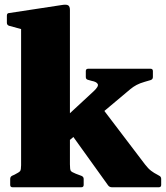

<svg xmlns="http://www.w3.org/2000/svg" viewBox="-20 -790 700 810"><path d="M69 0V-564H275V0ZM33 0Q23 0 23 -10V-35Q23 -45 32 -49L41 -53Q61 -63 65 -68.5Q69 -74 69 -93V-180H275V-97Q275 -75 278.5 -69.5Q282 -64 300 -57L324 -48Q333 -44 333 -35V-10Q333 0 323 0ZM69 -563V-717L89 -662L19 -681Q9 -684 9 -694V-724Q9 -735 19 -735L242 -769Q260 -772 267.5 -767.5Q275 -763 275 -748V-563ZM452 0Q442 0 436 -8L281 -224L405 -342L592 -96Q605 -79 617.5 -69.5Q630 -60 644 -53L651 -49Q660 -45 660 -35V-10Q660 0 650 0ZM255 -183 225 -266 374 -404Q397 -425 392.5 -435Q388 -445 366 -449L352 -453Q342 -455 342 -465V-490Q342 -500 352 -500H615Q625 -500 625 -490V-465Q625 -455 615 -452L591 -445Q570 -439 556 -431.5Q542 -424 530 -414Z"/></svg>

Font: Hahmlet Black
Style: Regular
Weight: 900
Version: Version 1.002